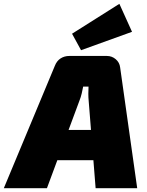

<svg xmlns="http://www.w3.org/2000/svg" viewBox="-69 -982 767 1002"><path d="M489 -690Q515 -690 535 -673Q555 -656 558 -630L647 0H430L394 -453Q392 -473 392 -492Q392 -511 393 -530H365Q362 -514 357.5 -494.5Q353 -475 345 -455L176 0H-49L217 -638Q227 -664 247 -677Q267 -690 293 -690ZM522 -304 504 -146H141L160 -304ZM554 -962 620 -816 354 -720 307 -806Z"/></svg>

Font: Exo 2 Black
Style: Italic
Weight: 900
Italic angle: -8°
Designer: Natanael Gama
Foundry: Natanael Gama
Version: Version 2.010